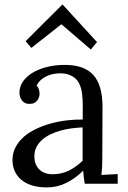

<svg xmlns="http://www.w3.org/2000/svg" viewBox="-20 -798 556 834"><path d="M338.9 -244.6Q315.9 -243.7 291.3 -240.5Q266.6 -237.3 242.9 -230.7Q219.2 -224.1 198.2 -213.9Q177.2 -203.6 161.6 -189.5Q146 -175.3 137.2 -156.7Q128.4 -138.2 129.4 -114.7Q129.9 -96.2 136.5 -82.3Q143.1 -68.4 153.6 -59.3Q164.1 -50.3 177.7 -45.7Q191.4 -41 207 -41Q227.1 -41 244.6 -44.9Q262.2 -48.8 278.1 -56.4Q293.9 -64 308.8 -74.7Q323.7 -85.4 338.9 -99.6ZM64.5 -396Q64.5 -420.9 79.1 -442.9Q93.8 -464.8 120.1 -481.2Q146.5 -497.6 182.9 -506.8Q219.2 -516.1 262.2 -516.1Q346.2 -516.1 386 -471.7Q425.8 -427.2 425.3 -330.6L424.3 -106Q424.3 -90.3 423.6 -74.5Q422.9 -58.6 420.4 -38.1L491.2 -42V0H348.1Q345.2 -17.1 343.8 -29.8Q342.3 -42.5 341.3 -56.6Q307.6 -22.9 267.8 -3.4Q228 16.1 183.6 16.1Q146 16.1 117.9 7.1Q89.8 -2 71.3 -18.1Q52.7 -34.2 43.5 -55.9Q34.2 -77.6 34.2 -102.5Q34.2 -133.3 47.6 -158.7Q61 -184.1 83.7 -203.9Q106.4 -223.6 136.7 -238Q167 -252.4 200.9 -261.7Q234.9 -271 270.3 -275.1Q305.7 -279.3 339.4 -278.8V-341.3Q339.4 -367.2 336.4 -391.6Q333.5 -416 323.5 -436Q313.5 -456.1 292.2 -467.8Q271 -479.5 243.2 -479.5Q227.1 -479.5 212.4 -476.8Q197.8 -474.1 183.6 -467.8Q169.4 -461.4 158 -451.2Q146.5 -440.9 139.2 -426.8Q146.5 -418.5 149.2 -408.4Q151.9 -398.4 151.9 -389.2Q151.9 -383.3 149.4 -375.7Q147 -368.2 141.8 -361.6Q136.7 -355 128.7 -350.8Q120.6 -346.7 106.9 -346.7Q87.4 -346.7 75.9 -361.1Q64.5 -375.5 64.5 -396ZM250.5 -777.8H252.4L401.4 -615.2L374.5 -583L247.6 -691.9H245.6L116.2 -589.8L91.3 -619.1Z"/></svg>

Font: Lora
Style: Regular
Weight: 400
Designer: Olga Karpushina, Alexei Vanyashin
Foundry: Cyreal (www.cyreal.org, a@cyreal.org)
Version: Version 1.014